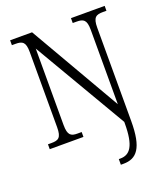

<svg xmlns="http://www.w3.org/2000/svg" viewBox="-168 -829 1025 1183"><g transform="rotate(-20 344.5 -237.0)"><path d="M418 240H435C523 240 570 186 570 9V-603C570 -672 591 -682 637 -682H659V-714H438V-682H462C507 -682 528 -672 528 -605V-117L183 -714H39V-682H63C107 -682 128 -672 128 -605V-111C128 -42 107 -32 62 -32H39V0H260V-32H233C191 -32 170 -42 170 -111V-612L528 -1V9C528 158 491 203 428 203H418Z"/></g></svg>

Font: Noto Serif Sinhala SemiCondensed Light
Style: Regular
Weight: 300
Width: 4
Designer: Jelle Bosma - Monotype Design Team
Foundry: Monotype Imaging Inc.
Version: Version 2.007